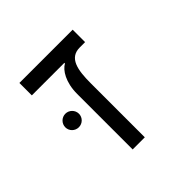

<svg xmlns="http://www.w3.org/2000/svg" viewBox="-150 -736 885 885"><g transform="rotate(-45 293.0 -293.0)"><path d="M433.1 -585.9H85.9V-504.9H297.9V-501C269.5 -485.8 238.3 -438 238.3 -361.3V0H317.4V-352.1C317.4 -439 329.1 -504.9 398.4 -504.9H433.1ZM135.3 -247.6C159.7 -247.6 179.7 -267.1 179.7 -291.5C179.7 -315.9 159.7 -335.9 135.3 -335.9C110.8 -335.9 90.8 -315.9 90.8 -291.5C90.8 -267.1 110.8 -247.6 135.3 -247.6Z"/></g></svg>

Font: Cascadia Mono PL SemiLight
Style: Regular
Weight: 350
Monospace: yes
Designer: Aaron Bell
Foundry: Saja Typeworks
Version: Version 2404.023